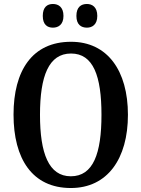

<svg xmlns="http://www.w3.org/2000/svg" viewBox="-20 -935 711 965"><path d="M417 -796C443 -796 469 -811 469 -855C469 -900 443 -915 417 -915C388 -915 364 -900 364 -855C364 -811 388 -796 417 -796ZM246 -796C273 -796 299 -811 299 -855C299 -900 273 -915 246 -915C218 -915 195 -900 195 -855C195 -811 218 -796 246 -796ZM336 10C520 10 623 -137 623 -358C623 -580 520 -725 337 -725C142 -725 48 -580 48 -359C48 -137 142 10 336 10ZM336 -49C225 -49 181 -164 181 -358C181 -553 225 -666 337 -666C449 -666 490 -553 490 -358C490 -164 449 -49 336 -49Z"/></svg>

Font: Noto Serif Sinhala Condensed SemiBold
Style: Regular
Weight: 600
Width: 3
Designer: Jelle Bosma - Monotype Design Team
Foundry: Monotype Imaging Inc.
Version: Version 2.007